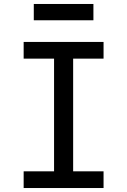

<svg xmlns="http://www.w3.org/2000/svg" viewBox="-20 -946 640 966"><path d="M99 0V-84H252V-651H99V-735H501V-651H348V-84H501V0ZM150 -844V-926H450V-844Z"/></svg>

Font: Iosevka Custom Medium Extended
Style: Regular
Weight: 500
Width: 7
Monospace: yes
Designer: Belleve Invis
Foundry: Belleve Invis
Version: Version 11.2.4; ttfautohint (v1.8.4)